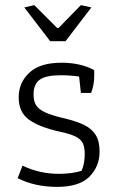

<svg xmlns="http://www.w3.org/2000/svg" viewBox="-20 -721 459 750"><path d="M75 -692 114 -701 203 -612H209L296 -701L337 -692L236 -560H176ZM49 -25 68 -74Q134 -42 210 -42Q262 -42 299 -54Q311 -83 311 -118Q311 -147 303 -162.5Q295 -178 274.5 -188Q254 -198 212 -207Q132 -225 92.5 -254Q53 -283 53 -341Q53 -398 94.5 -437Q136 -476 220 -476Q295 -476 348 -447V-422Q348 -391 336 -358H296L289 -422Q256 -427 216 -427Q159 -427 135 -409.5Q111 -392 111 -352Q111 -326 121 -310Q131 -294 155.5 -282.5Q180 -271 226 -260Q278 -248 308.5 -233Q339 -218 354 -193.5Q369 -169 369 -129Q369 -71 329.5 -31Q290 9 203 9Q116 9 49 -25Z"/></svg>

Font: Athiti
Style: Regular
Weight: 400
Designer: CadsonDemak Team
Foundry: CadsonDemak
Version: Version 1.033